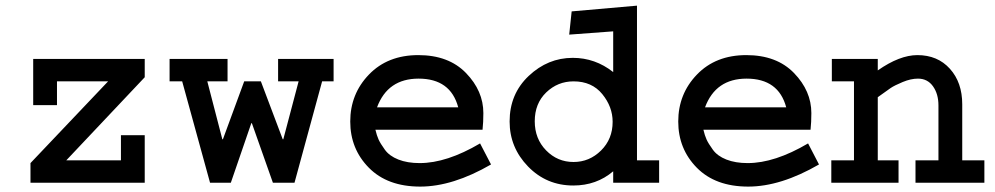

<svg xmlns="http://www.w3.org/2000/svg" viewBox="-20 -653 3556 686"><path d="M98.6 -442.4H497.1V-377L216.8 -80.1H412.1V-169.9H497.1V0H88.9V-70.3L366.2 -362.3H183.6V-277.3H98.6Z M585.9 -442.4H793V-362.3H720.7L774.4 -155.3H776.4L852.5 -362.3H912.1L990.2 -155.3H992.2L1046.9 -362.3H973.6V-442.4H1171.9V-362.3H1130.9L1032.2 0H955.1L879.9 -212.9H877.9L804.7 0H730.5L630.9 -362.3H585.9Z M1695.3 -140.6 1734.4 -65.4Q1597.7 13.7 1481.4 13.7Q1364.3 13.7 1297.9 -53.7Q1231.4 -121.1 1231.4 -218.8Q1231.4 -317.4 1298.3 -386.7Q1365.2 -456.1 1474.6 -456.1Q1583 -456.1 1645 -392.1Q1707 -328.1 1707 -249Q1707 -215.8 1704.1 -189.5H1321.3Q1326.2 -168.9 1332.5 -154.8Q1338.9 -140.6 1355 -118.2Q1371.1 -95.7 1403.3 -83Q1435.5 -70.3 1479.5 -70.3Q1576.2 -70.3 1695.3 -140.6ZM1327.1 -269.5H1617.2Q1589.8 -372.1 1475.6 -372.1Q1365.2 -372.1 1327.1 -269.5Z M2022.5 -612.3 2255.9 -632.8V-80.1H2335V0H2170.9V-41Q2111.3 9.8 2028.3 9.8Q1932.6 9.8 1866.7 -58.1Q1800.8 -126 1800.8 -218.8Q1800.8 -317.4 1869.1 -381.8Q1937.5 -446.3 2026.4 -446.3Q2106.4 -446.3 2170.9 -395.5V-541L2013.7 -529.3ZM2168.9 -217.8Q2168.9 -271.5 2131.8 -316.9Q2094.7 -362.3 2029.3 -362.3Q1972.7 -362.3 1931.6 -322.8Q1890.6 -283.2 1890.6 -219.7Q1890.6 -157.2 1931.2 -115.7Q1971.7 -74.2 2029.3 -74.2Q2085.9 -74.2 2127.4 -115.2Q2168.9 -156.2 2168.9 -217.8Z M2867.2 -140.6 2906.2 -65.4Q2769.5 13.7 2653.3 13.7Q2536.1 13.7 2469.7 -53.7Q2403.3 -121.1 2403.3 -218.8Q2403.3 -317.4 2470.2 -386.7Q2537.1 -456.1 2646.5 -456.1Q2754.9 -456.1 2816.9 -392.1Q2878.9 -328.1 2878.9 -249Q2878.9 -215.8 2876 -189.5H2493.2Q2498 -168.9 2504.4 -154.8Q2510.7 -140.6 2526.9 -118.2Q2543 -95.7 2575.2 -83Q2607.4 -70.3 2651.4 -70.3Q2748 -70.3 2867.2 -140.6ZM2499 -269.5H2789.1Q2761.7 -372.1 2647.5 -372.1Q2537.1 -372.1 2499 -269.5Z M2952.1 -442.4H3116.2V-401.4Q3194.3 -456.1 3257.8 -456.1Q3330.1 -456.1 3374 -407.2Q3418 -358.4 3418 -280.3V-80.1H3497.1V0H3251V-80.1H3333V-276.4Q3333 -317.4 3313.5 -344.7Q3293.9 -372.1 3259.8 -372.1Q3234.4 -372.1 3205.1 -359.9Q3175.8 -347.7 3162.1 -338.4Q3148.4 -329.1 3116.2 -305.7V-80.1H3190.4V0H2950.2V-80.1H3031.2V-362.3H2952.1Z"/></svg>

Font: Thabit-Bold
Style: Bold
Weight: 700
Designer: Regenerated by Nadim Shaikli
Foundry: MAK Alagha
Version: 0.01